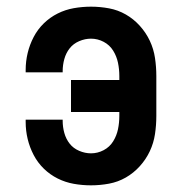

<svg xmlns="http://www.w3.org/2000/svg" viewBox="-20 -548 540 576"><path d="M253 8Q227 8 201.5 3.5Q176 -1 153 -12.5Q130 -24 111.5 -42Q93 -60 81 -83Q69 -106 63 -131Q57 -156 57 -182V-189H168V-186Q168 -167 173 -149Q178 -131 189 -117Q200 -103 217.5 -95.5Q235 -88 253 -88Q273 -88 291 -97.5Q309 -107 319.5 -124Q330 -141 334 -160.5Q338 -180 338 -200V-212H193V-308H338V-320Q338 -340 334 -359.5Q330 -379 319.5 -396Q309 -413 291 -422.5Q273 -432 253 -432Q235 -432 217.5 -424.5Q200 -417 189 -403Q178 -389 173 -371Q168 -353 168 -334V-331H57V-338Q57 -364 63 -389Q69 -414 81 -437Q93 -460 111.5 -478Q130 -496 153 -507.5Q176 -519 201.5 -523.5Q227 -528 253 -528Q280 -528 307 -523Q334 -518 357.5 -504.5Q381 -491 399.5 -470.5Q418 -450 429.5 -425.5Q441 -401 445 -374Q449 -347 449 -320V-200Q449 -173 445 -146Q441 -119 429.5 -94.5Q418 -70 399.5 -49.5Q381 -29 357.5 -15.5Q334 -2 307 3Q280 8 253 8Z"/></svg>

Font: Moesevka
Style: Bold
Weight: 700
Monospace: yes
Designer: Belleve Invis
Foundry: Belleve Invis
Version: Version 32.5.0; ttfautohint (v1.8.4)